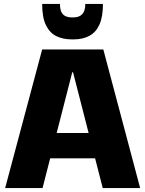

<svg xmlns="http://www.w3.org/2000/svg" viewBox="-20 -950 734 970"><path d="M193 -700H502L688 0H499L349 -585H345L195 0H6ZM197 -278H497V-150H197ZM342 -751Q299 -751 265.5 -767Q232 -783 212.5 -822Q193 -861 193 -930H283Q283 -903 290.5 -888.5Q298 -874 312 -868Q326 -862 342 -862H351Q380 -862 395.5 -878.5Q411 -895 411 -930H500Q500 -865 482.5 -826Q465 -787 431.5 -769Q398 -751 352 -751Z"/></svg>

Font: Pathway Extreme SemiCondensed ExtraBold
Style: Regular
Weight: 800
Width: 4
Version: Version 1.001;gftools[0.9.26]